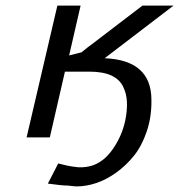

<svg xmlns="http://www.w3.org/2000/svg" viewBox="-20 -491 640 686"><path d="M75 0 185 -471H268L227 -293L271 -304Q274 -306 280.5 -311.5Q287 -317 293.5 -322Q300 -327 307 -332L489 -471H600L354 -283Q521 -276 521 -134Q522 -74 504.5 -22Q487 30 459 65Q431 100 395.5 125.5Q360 151 324 163Q288 175 254 175Q246 175 222 172H220Q202 172 151 165L188 93Q221 102 246 105Q273 110 305 102Q350 89 382.5 42.5Q415 -4 427 -58Q443 -134 421 -179Q396 -235 300 -235H212L158 0Z"/></svg>

Font: Coval
Style: Book Italic
Weight: 350
Foundry: Context Ltd
Version: Version 001.000